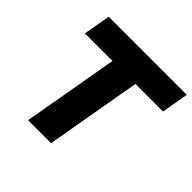

<svg xmlns="http://www.w3.org/2000/svg" viewBox="-176 -868 1034 1034"><g transform="rotate(45 341.0 -350.5)"><path d="M445 -547H655L682 -701H87L60 -547H270L174 0H349Z"/></g></svg>

Font: Geom ExtraBold
Style: Bold Italic
Weight: 800
Italic angle: -10°
Version: Version 1.102